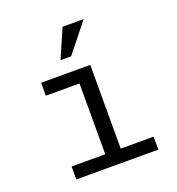

<svg xmlns="http://www.w3.org/2000/svg" viewBox="-131 -827 861 933"><g transform="rotate(-20 300.0 -360.0)"><path d="M105 0V-67H279V-433H105V-500H359V-67H529V0ZM296 -720H405L286 -571H231Z"/></g></svg>

Font: PT Mono
Style: Regular
Weight: 400
Monospace: yes
Designer: A.Korolkova, I.Chaeva
Foundry: ParaType Ltd
Version: Version 1.001W OFL